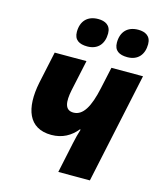

<svg xmlns="http://www.w3.org/2000/svg" viewBox="-114 -840 766 922"><g transform="rotate(15 269.5 -379.5)"><path d="M441 -618C494 -618 522 -653 522 -704C522 -745 493 -759 459 -759C405 -759 375 -726 375 -673C375 -633 401 -618 441 -618ZM242 -618C295 -618 323 -653 323 -704C323 -745 294 -759 260 -759C206 -759 176 -726 176 -673C176 -633 202 -618 242 -618ZM264 0H421L538 -549H381L358 -443C337 -344 307 -294 260 -294C216 -294 212 -336 224 -395L257 -549H99L65 -390C38 -257 71 -163 185 -163C240 -163 281 -187 311 -224H315C308 -202 301 -176 296 -151Z"/></g></svg>

Font: Noto Sans SemiCondensed ExtraBold
Style: Italic
Weight: 800
Width: 4
Italic angle: -12°
Designer: Monotype Design Team
Foundry: Monotype Imaging Inc.
Version: Version 2.013